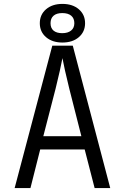

<svg xmlns="http://www.w3.org/2000/svg" viewBox="-20 -964 640 984"><path d="M136 0H55L248 -730H353L545 0H465L414 -198H186ZM202 -266H397L335 -510Q309 -616 300 -666Q291 -616 265 -510ZM184 -845Q184 -889 216 -916.5Q248 -944 300 -944Q352 -944 384 -916.5Q416 -889 416 -845Q416 -801 384 -773.5Q352 -746 300 -746Q248 -746 216 -773.5Q184 -801 184 -845ZM361 -845Q361 -870 345 -883.5Q329 -897 299 -897Q270 -897 254.5 -883.5Q239 -870 239 -845Q239 -820 254.5 -807Q270 -794 299 -794Q328 -794 344.5 -807.5Q361 -821 361 -845Z"/></svg>

Font: JetBrains Mono Semi Light
Style: Regular
Weight: 350
Monospace: yes
Designer: Philipp Nurullin, Konstantin Bulenkov
Foundry: JetBrains
Version: 2.002